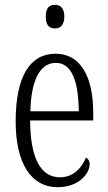

<svg xmlns="http://www.w3.org/2000/svg" viewBox="-20 -767 447 797"><path d="M208 -649C229 -649 247 -661 247 -698C247 -735 229 -747 208 -747C185 -747 170 -735 170 -698C170 -661 185 -649 208 -649ZM219 10C309 10 352 -48 352 -85C352 -100 345 -109 337 -113C319 -70 285 -31 229 -31C151 -31 106 -106 105 -267H367V-298C367 -454 311 -544 211 -544C105 -544 45 -451 45 -263C45 -89 109 10 219 10ZM307 -305H106C109 -430 144 -506 212 -506C280 -506 306 -424 307 -305Z"/></svg>

Font: Noto Serif Hebrew ExtraCondensed Light
Style: Regular
Weight: 300
Width: 2
Designer: Monotype Design Team
Foundry: Monotype Imaging Inc.
Version: Version 2.004